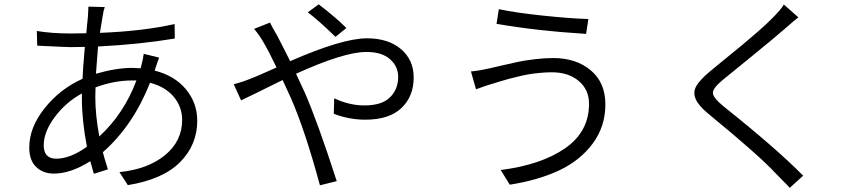

<svg xmlns="http://www.w3.org/2000/svg" viewBox="-20 -819 4040 894"><path d="M442.4 -183.6Q557.6 -290 615.2 -444.3H595.7Q510.7 -444.3 424.8 -412.1Q423.8 -397.5 423.8 -366.2Q423.8 -283.2 442.4 -183.6ZM361.3 -359.4V-383.8Q286.1 -342.8 234.9 -273.9Q183.6 -205.1 183.6 -142.6Q183.6 -80.1 242.2 -80.1Q306.6 -80.1 384.8 -135.7Q361.3 -257.8 361.3 -359.4ZM703.1 -500 700.2 -490.2Q793 -466.8 845.7 -403.3Q898.4 -339.8 898.4 -256.8Q898.4 -144.5 818.4 -64Q738.3 16.6 575.2 43L536.1 -17.6Q668.9 -31.2 748.5 -96.7Q828.1 -162.1 828.1 -260.7Q828.1 -321.3 789.1 -368.2Q750 -415 678.7 -433.6Q598.6 -232.4 459 -110.4Q462.9 -91.8 482.4 -30.3L417 -9.8Q414.1 -19.5 400.4 -68.4Q308.6 -10.7 231.4 -10.7Q179.7 -10.7 147.9 -42Q116.2 -73.2 116.2 -131.8Q116.2 -225.6 188 -315.4Q259.8 -405.3 364.3 -452.1Q365.2 -488.3 375 -600.6Q352.5 -599.6 309.6 -599.6Q290 -599.6 153.3 -606.4L151.4 -674.8Q219.7 -663.1 310.5 -663.1Q357.4 -663.1 381.8 -664.1Q382.8 -677.7 385.7 -705.1Q388.7 -732.4 389.6 -744.1Q391.6 -783.2 391.6 -788.1L467.8 -786.1Q461.9 -770.5 458 -744.1Q449.2 -694.3 445.3 -666Q645.5 -673.8 793 -707L793.9 -639.6Q630.9 -612.3 436.5 -602.5Q432.6 -560.5 426.8 -475.6Q520.5 -502.9 595.7 -502.9Q609.4 -502.9 634.8 -501L638.7 -516.6Q644.5 -537.1 649.4 -568.4L720.7 -550.8Q718.8 -545.9 703.1 -500Z M1592.8 -688.5 1542 -647.5Q1463.9 -723.6 1413.1 -761.7L1463.9 -798.8Q1547.9 -734.4 1592.8 -688.5ZM1163.1 -684.6 1237.3 -713.9Q1247.1 -692.4 1271.5 -651.4Q1280.3 -634.8 1300.3 -595.2Q1320.3 -555.7 1331.1 -534.2Q1574.2 -640.6 1688.5 -640.6Q1788.1 -640.6 1847.2 -590.3Q1906.2 -540 1906.2 -458Q1906.2 -370.1 1849.1 -315.9Q1792 -261.7 1680.7 -261.7Q1606.4 -261.7 1534.2 -289.1L1536.1 -361.3Q1606.4 -328.1 1676.8 -328.1Q1757.8 -328.1 1795.9 -365.7Q1834 -403.3 1834 -460.9Q1834 -509.8 1795.9 -543.5Q1757.8 -577.1 1685.5 -577.1Q1582 -577.1 1358.4 -475.6Q1396.5 -393.6 1398.4 -389.6Q1458 -253.9 1547.9 24.4L1469.7 43.9Q1400.4 -211.9 1335 -361.3L1295.9 -446.3Q1257.8 -427.7 1191.9 -395Q1126 -362.3 1102.5 -351.6L1068.4 -426.8Q1113.3 -438.5 1147.5 -453.1Q1167 -460 1210.4 -479.5Q1253.9 -499 1267.6 -504.9Q1228.5 -585.9 1209 -618.2Q1190.4 -652.3 1163.1 -684.6Z M2722.7 -335.9Q2722.7 -401.4 2674.8 -441.9Q2627 -482.4 2549.8 -482.4Q2522.5 -482.4 2492.7 -479.5Q2462.9 -476.6 2442.4 -473.1Q2421.9 -469.7 2392.1 -462.4Q2362.3 -455.1 2350.6 -452.1Q2338.9 -449.2 2310.1 -440.4Q2281.2 -431.6 2278.3 -430.7Q2258.8 -425.8 2196.3 -403.3L2172.9 -486.3Q2209 -489.3 2260.7 -501Q2264.6 -502 2317.4 -514.2Q2370.1 -526.4 2395.5 -531.7Q2420.9 -537.1 2468.3 -543Q2515.6 -548.8 2555.7 -548.8Q2662.1 -548.8 2730.5 -491.7Q2798.8 -434.6 2798.8 -333Q2798.8 -229.5 2739.3 -149.9Q2679.7 -70.3 2582 -24.9Q2484.4 20.5 2353.5 41L2311.5 -27.3Q2501 -51.8 2611.8 -128.9Q2722.7 -206.1 2722.7 -335.9ZM2292 -708 2302.7 -776.4Q2378.9 -759.8 2509.8 -746.1Q2640.6 -732.4 2719.7 -730.5L2709 -661.1Q2476.6 -675.8 2292 -708Z M3629.9 -797.9 3697.3 -738.3Q3681.6 -726.6 3632.8 -683.6Q3591.8 -647.5 3473.6 -551.3Q3355.5 -455.1 3344.7 -446.3Q3298.8 -408.2 3299.3 -386.2Q3299.8 -364.3 3348.6 -324.2Q3594.7 -127.9 3719.7 -1L3657.2 55.7Q3646.5 43 3623 20Q3599.6 -2.9 3591.8 -11.7Q3517.6 -92.8 3277.3 -290Q3231.4 -328.1 3218.8 -358.9Q3206.1 -389.6 3221.7 -417.5Q3237.3 -445.3 3283.2 -484.4Q3297.9 -497.1 3349.1 -538.6Q3400.4 -580.1 3434.6 -608.4Q3468.8 -636.7 3511.2 -673.8Q3553.7 -710.9 3577.1 -735.4Q3617.2 -775.4 3629.9 -797.9Z"/></svg>

Font: GenEi Gothic M SemiLight
Style: Regular
Weight: 350
Designer: o_tamon (Modified); [Source Han Sans]
Ryoko NISHIZUKA  (kana & ideographs); Paul D. Hunt (Latin, Greek & Cyrillic); Wenl
Version: Version 1.1a;Original Version 1.004